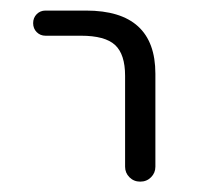

<svg xmlns="http://www.w3.org/2000/svg" viewBox="-20 -565 377 365"><path d="M66.4 -497.1Q56.6 -497.1 49.8 -503.9Q43 -510.7 43 -521Q43 -531.2 49.8 -538.1Q56.6 -544.9 66.4 -544.9H143.6Q275.4 -544.9 275.4 -424.8V-248Q275.4 -236.3 267.1 -228Q258.8 -219.7 246.6 -219.7Q234.4 -219.7 226.1 -228Q217.8 -236.3 217.8 -248V-420.9Q217.8 -461.9 198.7 -479.5Q179.7 -497.1 133.8 -497.1Z"/></svg>

Font: Gen Jyuu Gothic P Light
Style: Regular
Weight: 200
Designer: [Source Han Sans]
Ryoko NISHIZUKA  (kana & ideographs); Paul D. Hunt (Latin, Greek & Cyrillic); Wenlong ZHANG  (bopomofo
Version: Version 1.002.20150607